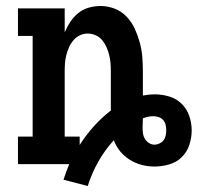

<svg xmlns="http://www.w3.org/2000/svg" viewBox="-20 -548 660 641"><path d="M273 73 192 52Q196 39 201 26Q206 13 211 0H40V-92H89V-428H40V-520H196V-440Q204 -459 215 -475.5Q226 -492 241.5 -504.5Q257 -517 276.5 -522.5Q296 -528 316 -528Q340 -528 363 -519Q386 -510 403 -492Q420 -474 430 -452Q440 -430 446.5 -406.5Q453 -383 455 -358.5Q457 -334 457 -310V-229Q467 -231 477 -232Q487 -233 497 -233Q522 -233 546 -225.5Q570 -218 587 -201Q604 -184 612 -160.5Q620 -137 620 -112Q620 -88 612 -64Q604 -40 586.5 -23Q569 -6 544.5 1Q520 8 496 8Q474 8 453 2.5Q432 -3 413.5 -14.5Q395 -26 381 -43Q367 -60 360 -80Q330 -47 308 -8Q286 31 273 73ZM246 -64Q267 -97 293 -126Q319 -155 350 -179V-310Q350 -324 349 -337.5Q348 -351 344.5 -364.5Q341 -378 335.5 -390.5Q330 -403 321.5 -413.5Q313 -424 300 -430Q287 -436 273 -436Q259 -436 246.5 -430Q234 -424 225 -413.5Q216 -403 210.5 -390.5Q205 -378 201.5 -364.5Q198 -351 197 -337.5Q196 -324 196 -310V-92H246ZM496 -65Q504 -65 512.5 -69Q521 -73 526 -79.5Q531 -86 533 -95Q535 -104 535 -112Q535 -122 533 -131Q531 -140 525 -147Q519 -154 510 -157Q501 -160 491 -160Q482 -160 473.5 -158Q465 -156 457 -153V-151Q457 -144 456.5 -136.5Q456 -129 456 -121Q456 -111 457.5 -101.5Q459 -92 464 -84Q469 -76 477.5 -70.5Q486 -65 496 -65Z"/></svg>

Font: Iosevka Etoile Semibold
Style: Regular
Weight: 600
Designer: Belleve Invis
Foundry: Belleve Invis
Version: Version 22.1.2; ttfautohint (v1.8.4)